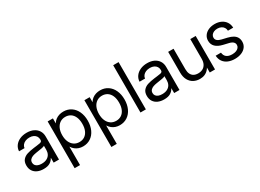

<svg xmlns="http://www.w3.org/2000/svg" viewBox="-33 -1541 3460 2559"><g transform="rotate(-30 1697.0 -262.0)"><path d="M39.1 -148.4Q39.1 -203.6 66.9 -235.1Q94.7 -266.6 137.5 -280Q180.2 -293.5 244.1 -301.8Q265.6 -304.7 287.1 -307.1Q325.7 -312 341.8 -315.4Q357.9 -318.8 366 -326.7Q374 -334.5 374 -350.6V-355.5Q374 -383.8 360.4 -405.5Q346.7 -427.2 320.8 -439.7Q294.9 -452.1 259.8 -452.1Q224.6 -452.1 196.8 -440.2Q168.9 -428.2 152.6 -407.5Q136.2 -386.7 134.3 -361.3H49.8Q51.8 -408.2 78.9 -445.6Q106 -482.9 152.8 -504.2Q199.7 -525.4 259.8 -525.4Q319.3 -525.4 363.5 -504.2Q407.7 -482.9 431.9 -444.6Q456.1 -406.2 456.1 -355.5V0H374V-73.2H372.1Q354.5 -38.6 318.4 -15.4Q282.2 7.8 218.8 7.8Q166.5 7.8 126 -10Q85.4 -27.8 62.3 -63Q39.1 -98.1 39.1 -148.4ZM374 -195.3V-259.8Q365.7 -252 331.5 -245.1Q297.4 -238.3 240.2 -230.5Q207 -225.6 181.4 -216.1Q155.8 -206.5 139.9 -188.7Q124 -170.9 124 -143.6Q124 -119.6 137 -102.3Q149.9 -85 173.8 -75.7Q197.8 -66.4 230.5 -66.4Q278.8 -66.4 311.3 -84Q343.8 -101.6 358.9 -130.9Q374 -160.2 374 -195.3Z M579.1 -515.6H660.2V-439.5H661.1Q677.2 -467.8 702.6 -487.1Q728 -506.3 759 -515.9Q790 -525.4 824.2 -525.4Q890.6 -525.4 941.4 -491.7Q992.2 -458 1020 -397.5Q1047.9 -336.9 1047.9 -257.8Q1047.9 -179.2 1020 -118.4Q992.2 -57.6 941.4 -23.9Q890.6 9.8 824.2 9.8Q790.5 9.8 760.7 0Q731 -9.8 706.1 -29.3Q681.2 -48.8 663.1 -78.1H662.1V204.1H579.1ZM963.9 -257.8Q963.9 -319.8 944.6 -363.3Q925.3 -406.7 890.9 -429Q856.4 -451.2 811.5 -451.2Q764.2 -451.2 728.8 -427.2Q693.4 -403.3 674.3 -359.6Q655.3 -315.9 655.3 -257.8Q655.3 -199.7 674.3 -156.2Q693.4 -112.8 728.8 -88.9Q764.2 -64.9 811.5 -64.9Q856.9 -64.9 891.1 -87.2Q925.3 -109.4 944.6 -152.6Q963.9 -195.8 963.9 -257.8Z M1144.5 -515.6H1225.6V-439.5H1226.6Q1242.7 -467.8 1268.1 -487.1Q1293.5 -506.3 1324.5 -515.9Q1355.5 -525.4 1389.6 -525.4Q1456.1 -525.4 1506.8 -491.7Q1557.6 -458 1585.4 -397.5Q1613.3 -336.9 1613.3 -257.8Q1613.3 -179.2 1585.4 -118.4Q1557.6 -57.6 1506.8 -23.9Q1456.1 9.8 1389.6 9.8Q1356 9.8 1326.2 0Q1296.4 -9.8 1271.5 -29.3Q1246.6 -48.8 1228.5 -78.1H1227.5V204.1H1144.5ZM1529.3 -257.8Q1529.3 -319.8 1510 -363.3Q1490.7 -406.7 1456.3 -429Q1421.9 -451.2 1377 -451.2Q1329.6 -451.2 1294.2 -427.2Q1258.8 -403.3 1239.7 -359.6Q1220.7 -315.9 1220.7 -257.8Q1220.7 -199.7 1239.7 -156.2Q1258.8 -112.8 1294.2 -88.9Q1329.6 -64.9 1377 -64.9Q1422.4 -64.9 1456.5 -87.2Q1490.7 -109.4 1510 -152.6Q1529.3 -195.8 1529.3 -257.8Z M1793 0H1710V-727.5H1793Z M1893.6 -148.4Q1893.6 -203.6 1921.4 -235.1Q1949.2 -266.6 1991.9 -280Q2034.7 -293.5 2098.6 -301.8Q2120.1 -304.7 2141.6 -307.1Q2180.2 -312 2196.3 -315.4Q2212.4 -318.8 2220.5 -326.7Q2228.5 -334.5 2228.5 -350.6V-355.5Q2228.5 -383.8 2214.8 -405.5Q2201.2 -427.2 2175.3 -439.7Q2149.4 -452.1 2114.3 -452.1Q2079.1 -452.1 2051.3 -440.2Q2023.4 -428.2 2007.1 -407.5Q1990.7 -386.7 1988.8 -361.3H1904.3Q1906.2 -408.2 1933.3 -445.6Q1960.4 -482.9 2007.3 -504.2Q2054.2 -525.4 2114.3 -525.4Q2173.8 -525.4 2218 -504.2Q2262.2 -482.9 2286.4 -444.6Q2310.5 -406.2 2310.5 -355.5V0H2228.5V-73.2H2226.6Q2209 -38.6 2172.9 -15.4Q2136.7 7.8 2073.2 7.8Q2021 7.8 1980.5 -10Q1939.9 -27.8 1916.7 -63Q1893.6 -98.1 1893.6 -148.4ZM2228.5 -195.3V-259.8Q2220.2 -252 2186 -245.1Q2151.9 -238.3 2094.7 -230.5Q2061.5 -225.6 2035.9 -216.1Q2010.3 -206.5 1994.4 -188.7Q1978.5 -170.9 1978.5 -143.6Q1978.5 -119.6 1991.5 -102.3Q2004.4 -85 2028.3 -75.7Q2052.2 -66.4 2085 -66.4Q2133.3 -66.4 2165.8 -84Q2198.2 -101.6 2213.4 -130.9Q2228.5 -160.2 2228.5 -195.3Z M2433.6 -195.3V-515.6H2516.6V-201.2Q2516.6 -156.7 2531 -126.7Q2545.4 -96.7 2572.8 -81.5Q2600.1 -66.4 2638.7 -66.4Q2677.7 -66.4 2708.3 -82Q2738.8 -97.7 2756.6 -130.6Q2774.4 -163.6 2774.4 -213.9V-515.6H2857.4V0H2776.4V-125H2799.8Q2783.2 -79.1 2757.6 -49.1Q2731.9 -19 2698.2 -4.6Q2664.6 9.8 2623 9.8Q2569.8 9.8 2526.9 -13.4Q2483.9 -36.6 2458.7 -82.8Q2433.6 -128.9 2433.6 -195.3Z M2956.1 -154.3H3038.1Q3042.5 -107.9 3073.2 -83.7Q3104 -59.6 3158.2 -59.6Q3193.4 -59.6 3219.5 -69.6Q3245.6 -79.6 3259.8 -97.7Q3273.9 -115.7 3273.9 -138.7Q3273.9 -157.7 3264.4 -171.9Q3254.9 -186 3237.5 -195.8Q3220.2 -205.6 3196.3 -210.9L3113.3 -230.5Q3041 -247.6 3004.4 -284.2Q2967.8 -320.8 2967.8 -377Q2967.8 -420.4 2991.5 -454.6Q3015.1 -488.8 3057.6 -508.1Q3100.1 -527.3 3154.8 -527.3Q3208.5 -527.3 3251.5 -507.1Q3294.4 -486.8 3319.3 -449.2Q3344.2 -411.6 3345.7 -361.3H3264.6Q3264.2 -388.7 3250.5 -410.2Q3236.8 -431.6 3212.2 -443.8Q3187.5 -456.1 3154.8 -456.1Q3124 -456.1 3100.3 -445.6Q3076.7 -435.1 3063.7 -417Q3050.8 -398.9 3050.8 -377Q3050.8 -348.6 3071.5 -330.6Q3092.3 -312.5 3130.9 -303.2L3213.9 -283.7Q3263.2 -272 3294.9 -252.7Q3326.7 -233.4 3342 -205.6Q3357.4 -177.7 3357.4 -140.6Q3357.4 -93.8 3331.8 -59.3Q3306.2 -24.9 3261.5 -6.6Q3216.8 11.7 3160.2 11.7Q3103.5 11.7 3058.6 -6.8Q3013.7 -25.4 2986.6 -62.5Q2959.5 -99.6 2956.1 -154.3Z"/></g></svg>

Font: Intratopia Thin
Style: Regular
Weight: 100
Designer: Rasmus Andersson
Foundry: rsms
Version: Version 3.000;Glyphs 3.2.3 (3260)